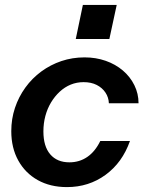

<svg xmlns="http://www.w3.org/2000/svg" viewBox="-20 -753 592 783"><path d="M253 10Q185 10 134 -18.5Q83 -47 54.5 -98.5Q26 -150 26 -218Q26 -268 41 -313Q56 -358 83.5 -396Q111 -434 148.5 -461.5Q186 -489 230.5 -504Q275 -519 325 -519Q371 -519 411 -505Q451 -491 481 -465.5Q511 -440 528 -405.5Q545 -371 545 -332H424Q423 -356 410 -375.5Q397 -395 374.5 -406.5Q352 -418 321 -418Q293 -418 268.5 -408Q244 -398 223.5 -379Q203 -360 188 -335Q173 -310 165 -280Q157 -250 157 -217Q157 -156 185 -123.5Q213 -91 263 -91Q304 -91 336 -113Q368 -135 389 -178H510Q479 -90 410.5 -40Q342 10 253 10ZM289 -594 318 -733H456L426 -594Z"/></svg>

Font: Instrument Sans SemiBold
Style: Italic
Weight: 600
Italic angle: -13°
Designer: Rodrigo Fuenzalida
Foundry: fragTYPE
Version: Version 1.000;gftools[0.9.28]